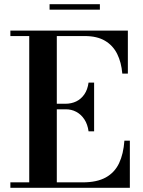

<svg xmlns="http://www.w3.org/2000/svg" viewBox="-20 -896 683 916"><path d="M29.5 0V-26H119.5V-724H29.5V-750H590V-545H563.5Q559 -598.5 539 -638.8Q519 -679 481 -701.5Q443 -724 384.5 -724H251V-26H374Q442.5 -26 484.8 -49.5Q527 -73 548 -117.2Q569 -161.5 573.5 -225H599.5V0ZM402.5 -269.5Q398 -303 382.5 -326.5Q367 -350 343.8 -362.5Q320.5 -375 292 -374.5H232.5V-401H292Q320.5 -401 343.8 -412.2Q367 -423.5 382.5 -446Q398 -468.5 402.5 -502H429V-269.5ZM216.5 -850V-876H456.5V-850Z"/></svg>

Font: Bodoni Moda SC 9pt SemiBold
Style: Regular
Weight: 600
Designer: Owen Earl
Foundry: indestructible type
Version: Version 2.005